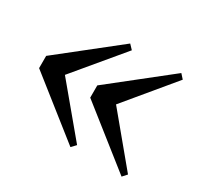

<svg xmlns="http://www.w3.org/2000/svg" viewBox="-106 -662 803 761"><g transform="rotate(30 295.5 -282.0)"><path d="M291 -45 310 -65 129 -282 310 -499 291 -519 27 -310V-254ZM525 -45 543 -65 363 -282 543 -499 525 -519 261 -310V-254Z"/></g></svg>

Font: Noto Serif CJK HK
Style: Bold
Weight: 700
Designer: Ryoko NISHIZUKA 西塚涼子 (kana & ideographs); Frank Grießhammer (Latin, Greek & Cyrillic); Wenlong ZHANG 张文龙 (bopomofo); San
Foundry: Adobe
Version: Version 2.001;hotconv 1.1.0;makeotfexe 2.6.0